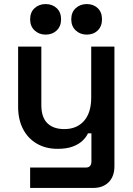

<svg xmlns="http://www.w3.org/2000/svg" viewBox="-20 -723 655 943"><path d="M128 200V100H401Q429 100 429 70V-68H412Q404 -50 386 -32.5Q368 -15 338 -3.5Q308 8 262 8Q205 8 161 -17.5Q117 -43 93 -89.5Q69 -136 69 -198V-494H183V-207Q183 -147 212.5 -118Q242 -89 296 -89Q357 -89 392.5 -129Q428 -169 428 -244V-494H542V94Q542 143 514 171.5Q486 200 438 200ZM406 -553Q374 -553 352 -573.5Q330 -594 330 -628Q330 -663 352 -683Q374 -703 406 -703Q439 -703 460 -683Q481 -663 481 -628Q481 -594 460 -573.5Q439 -553 406 -553ZM204 -553Q172 -553 150 -573.5Q128 -594 128 -628Q128 -663 150 -683Q172 -703 204 -703Q237 -703 258.5 -683Q280 -663 280 -628Q280 -594 258.5 -573.5Q237 -553 204 -553Z"/></svg>

Font: Space Grotesk Light SemiBold
Style: Regular
Weight: 600
Version: Version 2.000